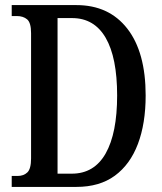

<svg xmlns="http://www.w3.org/2000/svg" viewBox="-20 -734 637 754"><path d="M26 0V-43H49Q73 -43 87.5 -57Q102 -71 102 -112V-604Q102 -645 86.5 -658Q71 -671 46 -671H26V-714H280Q408 -714 480 -621.5Q552 -529 552 -359Q552 -249 521.5 -168.5Q491 -88 431 -44Q371 0 280 0ZM262 -52Q350 -52 395 -131.5Q440 -211 440 -359Q440 -508 395 -585.5Q350 -663 263 -663H206V-52Z"/></svg>

Font: Noto Serif Lao ExtraCondensed Medium
Style: Regular
Weight: 500
Width: 2
Designer: Monotype Design Team
Foundry: Monotype Imaging Inc.
Version: Version 2.003; ttfautohint (v1.8.4.7-5d5b)